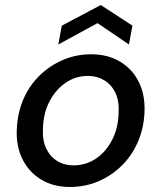

<svg xmlns="http://www.w3.org/2000/svg" viewBox="-20 -732 642 764"><path d="M258 12Q192 12 143 -18Q94 -48 68.5 -100.5Q43 -153 47 -220Q50 -284 73.5 -338Q97 -392 137.5 -431.5Q178 -471 230.5 -493.5Q283 -516 343 -516Q409 -516 458 -486.5Q507 -457 532.5 -405.5Q558 -354 555 -285Q552 -221 528.5 -167Q505 -113 464.5 -73Q424 -33 371.5 -10.5Q319 12 258 12ZM272 -74Q321 -74 360.5 -100Q400 -126 425 -173Q450 -220 452 -281Q455 -329 439.5 -362Q424 -395 395 -412.5Q366 -430 330 -430Q282 -430 242.5 -403.5Q203 -377 178 -330.5Q153 -284 151 -223Q148 -175 163.5 -142Q179 -109 207.5 -91.5Q236 -74 272 -74ZM212 -555 226 -630 381 -712 507 -630 493 -555 368 -640Z"/></svg>

Font: DM Sans Medium
Style: Italic
Weight: 500
Italic angle: -10°
Designer: Colophon Foundry, Jonny Pinhorn
Foundry: Colophon Foundry
Version: Version 4.004;gftools[0.9.30]